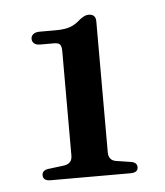

<svg xmlns="http://www.w3.org/2000/svg" viewBox="-37 -750 366 426"><g transform="rotate(-5 146.5 -537.0)"><path d="M62.5 -659H93Q102.5 -659 106.2 -655.2Q110 -651.5 110 -640V-408Q110 -398.5 105.5 -393.5Q101 -388.5 92.5 -387L56.5 -382.5Q42.5 -380.5 42.5 -369.5Q42.5 -357 59.5 -357H237Q254 -357 254 -369Q254 -380 240 -382L207.5 -387Q199 -388.5 195 -393.8Q191 -399 191 -407.5V-699.5Q191 -715.5 175 -715.5Q170 -715.5 165.5 -713.2Q161 -711 155.5 -707Q145 -697 132.8 -692.2Q120.5 -687.5 99.5 -687.5H63.5Q54.5 -687.5 49.5 -683.5Q44.5 -679.5 44.5 -673Q44.5 -667 49 -663Q53.5 -659 62.5 -659Z"/></g></svg>

Font: Fraunces 16pt
Style: Regular
Weight: 400
Version: Version 1.000;[b76b70a41]